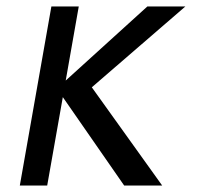

<svg xmlns="http://www.w3.org/2000/svg" viewBox="-20 -570 640 596"><path d="M175 -268.5 126.5 6H41.5L139.5 -550H224.5L184 -320L437.5 -550H555.5L265 -299L483.5 6H365.5Z"/></svg>

Font: JuliaMono Italic
Style: Regular
Weight: 400
Italic angle: -9°
Monospace: yes
Designer: cormullion
Foundry: corm
Version: Version 0.049; ttfautohint (v1.8.4)